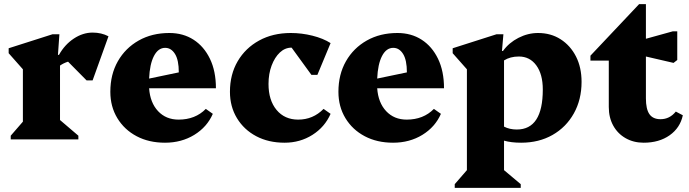

<svg xmlns="http://www.w3.org/2000/svg" viewBox="-20 -676 3340 931"><path d="M32 0V-18L91 -86V-340L22 -418V-442L235 -510H268L261 -410H266Q294 -460 338 -489Q382 -518 429 -518Q472 -518 506 -500L429 -286H400L310 -377Q288 -370 271 -358V-94L360 -18V0Z M780 16Q702 16 642.5 -15.5Q583 -47 549 -103Q515 -159 515 -231Q515 -315 551.5 -379Q588 -443 652.5 -479.5Q717 -516 801 -516Q868 -516 918.5 -483.5Q969 -451 998 -391Q1027 -331 1027 -248H703Q708 -178 746.5 -137Q785 -96 846 -96Q927 -96 978 -148L1012 -124Q984 -60 922 -22Q860 16 780 16ZM781 -444Q747 -444 726.5 -404.5Q706 -365 703 -295L847 -325Q847 -385 828.5 -414.5Q810 -444 781 -444Z M1360 16Q1282 16 1222.5 -15.5Q1163 -47 1129 -103Q1095 -159 1095 -231Q1095 -315 1132.5 -379Q1170 -443 1236.5 -479.5Q1303 -516 1390 -516Q1443 -516 1495 -503Q1547 -490 1583 -467L1519 -313H1490L1394 -445Q1362 -445 1337 -421.5Q1312 -398 1297 -358Q1282 -318 1282 -269Q1282 -190 1321 -143Q1360 -96 1426 -96Q1498 -96 1549 -148L1583 -124Q1555 -60 1495 -22Q1435 16 1360 16Z M1886 16Q1808 16 1748.5 -15.5Q1689 -47 1655 -103Q1621 -159 1621 -231Q1621 -315 1657.5 -379Q1694 -443 1758.5 -479.5Q1823 -516 1907 -516Q1974 -516 2024.5 -483.5Q2075 -451 2104 -391Q2133 -331 2133 -248H1809Q1814 -178 1852.5 -137Q1891 -96 1952 -96Q2033 -96 2084 -148L2118 -124Q2090 -60 2028 -22Q1966 16 1886 16ZM1887 -444Q1853 -444 1832.5 -404.5Q1812 -365 1809 -295L1953 -325Q1953 -385 1934.5 -414.5Q1916 -444 1887 -444Z M2185 235V217L2244 149V-340L2175 -418V-442L2388 -510H2421L2414 -429H2419Q2448 -469 2494 -492.5Q2540 -516 2589 -516Q2651 -516 2698.5 -485.5Q2746 -455 2773 -402Q2800 -349 2800 -279Q2800 -193 2762.5 -126Q2725 -59 2659 -21.5Q2593 16 2507 16Q2459 16 2424 6V149L2505 217V235ZM2496 -402Q2454 -402 2424 -383V-62Q2451 -48 2486 -48Q2612 -48 2612 -242Q2612 -316 2580.5 -359Q2549 -402 2496 -402Z M3101 16Q3052 16 3013.5 -6Q2975 -28 2953.5 -67Q2932 -106 2932 -157V-382H2843V-406L3079 -656H3112V-488L3242 -524H3264V-385L3246 -371L3112 -402V-199Q3112 -147 3129 -122.5Q3146 -98 3183 -98Q3227 -98 3257 -135L3291 -117Q3278 -56 3227 -20Q3176 16 3101 16Z"/></svg>

Font: Platypi ExtraBold
Style: Regular
Weight: 800
Designer: David Sargent
Foundry: Bolt Cutter Type
Version: Version 1.200; ttfautohint (v1.8.4.7-5d5b)